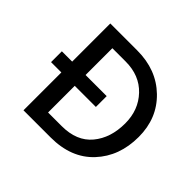

<svg xmlns="http://www.w3.org/2000/svg" viewBox="-159 -864 1054 1054"><g transform="rotate(45 368.0 -337.0)"><path d="M353 0H142V-294H62V-378H142V-674H351Q501 -674 597 -581Q693 -488 693 -344Q693 -194 602.5 -97Q512 0 353 0ZM410 -294H246V-87H352Q468 -87 528 -159Q588 -231 588 -344Q588 -448 522.5 -517Q457 -586 349 -586H246V-378H410Z"/></g></svg>

Font: Hind Madurai Medium
Style: Regular
Weight: 500
Designer: Jyotish Sonowal
Foundry: Indian Type Foundry
Version: Version 1.001;PS 1.0;hotconv 1.0.86;makeotf.lib2.5.63406; tt